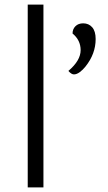

<svg xmlns="http://www.w3.org/2000/svg" viewBox="-20 -811 467 831"><path d="M100 -791H168V0H100ZM276 -504Q329 -549 329 -594Q329 -637 294 -666Q294 -685 306.5 -697.5Q319 -710 340 -710Q364 -710 379 -693Q394 -676 394 -642Q394 -578 350 -523Q339 -509 325.5 -499Q312 -489 300 -489Q289 -489 276 -504Z"/></svg>

Font: Krub
Style: Regular
Weight: 400
Designer: Ekaluck Peanpanawate
Foundry: Cadson Demak Co.,Ltd.
Version: Version 1.000; ttfautohint (v1.6)